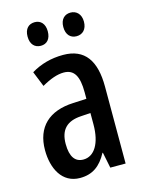

<svg xmlns="http://www.w3.org/2000/svg" viewBox="-113 -795 655 872"><g transform="rotate(-15 215.0 -358.5)"><path d="M89 -672C89 -635 109 -616 137 -616C165 -616 184 -635 184 -672C184 -707 165 -727 137 -727C109 -727 89 -709 89 -672ZM257 -672C257 -635 277 -616 305 -616C333 -616 354 -635 354 -672C354 -707 333 -727 305 -727C278 -727 257 -709 257 -672ZM223 -550C167 -550 116 -536 72 -509L101 -437C141 -460 175 -472 205 -472C254 -472 274 -436 274 -361V-330L211 -327C97 -322 32 -262 32 -153C32 -68 69 10 154 10C213 10 251 -18 281 -74H283L298 0H370V-362C370 -483 325 -550 223 -550ZM230 -260 275 -263V-209C275 -121 242 -67 190 -67C152 -67 130 -95 130 -156C130 -222 162 -256 230 -260Z"/></g></svg>

Font: Noto Sans Lao ExtraCondensed Medium
Style: Regular
Weight: 500
Width: 2
Designer: Monotype Design Team
Foundry: Monotype Imaging Inc.
Version: Version 2.003